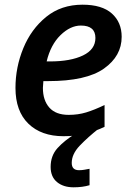

<svg xmlns="http://www.w3.org/2000/svg" viewBox="-20 -571 567 819"><path d="M294 228Q332 228 362 219V149Q351 151 340 153Q329 155 317 155Q286 155 286 124Q286 86 320.5 50Q355 14 402 -23L301 0Q255 28 225.5 60.5Q196 93 196 141Q196 183 223 205.5Q250 228 294 228ZM251 10Q305 10 345.5 -0.5Q386 -11 426 -30V-123Q382 -102 347.5 -91.5Q313 -81 273 -81Q218 -81 190.5 -112Q163 -143 163 -196Q163 -205 165 -225H185Q348 -225 423.5 -278.5Q499 -332 499 -414Q499 -476 457 -513.5Q415 -551 332 -551Q241 -551 177 -499Q113 -447 79.5 -365.5Q46 -284 46 -196Q46 -97 101 -43.5Q156 10 251 10ZM179 -309Q196 -380 238 -421Q280 -462 325 -462Q387 -462 387 -409Q387 -360 334 -334.5Q281 -309 193 -309Z"/></svg>

Font: Noto Sans UI Medium
Style: Italic
Weight: 500
Italic angle: -12°
Designer: Monotype Design Team
Foundry: Monotype Imaging Inc.
Version: Version 1.901